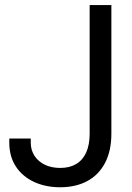

<svg xmlns="http://www.w3.org/2000/svg" viewBox="-20 -748 535 777"><path d="M223.6 9.8Q164.1 9.8 117.4 -12Q70.8 -33.7 44.2 -74.2Q17.6 -114.7 17.6 -170.9V-187.5H104.5V-170.9Q104.5 -140.1 119.9 -116.9Q135.3 -93.8 162.1 -81.1Q189 -68.4 223.6 -68.4Q261.7 -68.4 288.3 -84.2Q314.9 -100.1 328.9 -131.1Q342.8 -162.1 342.8 -207V-727.5H430.7V-207Q430.7 -137.7 405.3 -89.1Q379.9 -40.5 333.5 -15.4Q287.1 9.8 223.6 9.8Z"/></svg>

Font: Inter Tight
Style: Regular
Weight: 400
Designer: Rasmus Andersson
Foundry: rsms
Version: Version 3.002